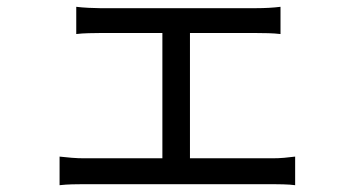

<svg xmlns="http://www.w3.org/2000/svg" viewBox="-20 -537 1040 564"><path d="M780 -72Q798 -72 815 -73.5Q832 -75 847 -77V7Q832 5 812 4.5Q792 4 780 4H227Q210 4 191.5 4.5Q173 5 155 7V-77Q172 -75 191 -73.5Q210 -72 227 -72H457V-440H273Q261 -440 240.5 -439.5Q220 -439 204 -437V-517Q220 -515 240.5 -514Q261 -513 273 -513H733Q752 -513 770 -514Q788 -515 804 -517V-437Q787 -439 768.5 -439.5Q750 -440 733 -440H538V-72Z"/></svg>

Font: SpoqaHanSans-Regular
Style: Regular
Weight: 400
Designer: [Spoqa Han Sans] Dong-huui Kim \uAE40 \uB3D9 \uD718  Younghwa Kang \uAC15 \uC601 \uD654  [Noto Sans] Ryoko NISHIZUKA \u8
Foundry: Spoqa (http://www.spoqa-han-sans.com)
Version: Version 2.000